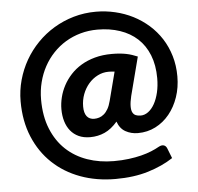

<svg xmlns="http://www.w3.org/2000/svg" viewBox="-56 -752 957 930"><g transform="rotate(-5 423.0 -287.0)"><path d="M579 -273.5Q572 -244 571.8 -224.8Q571.5 -205.5 577 -194.5Q582.5 -183.5 592.8 -179.2Q603 -175 616.5 -175Q636 -175 653.5 -188Q671 -201 684 -224.2Q697 -247.5 704.5 -279.2Q712 -311 712 -348.5Q712 -412 692.5 -460.8Q673 -509.5 637.8 -542Q602.5 -574.5 553 -591.2Q503.5 -608 444 -608Q400.5 -608 361.2 -597Q322 -586 288.5 -565.8Q255 -545.5 228 -517Q201 -488.5 182 -453.5Q163 -418.5 152.8 -378.2Q142.5 -338 142.5 -294Q142.5 -213 167.5 -151.5Q192.5 -90 236.2 -49Q280 -8 339.5 12.8Q399 33.5 468.5 33.5Q507.5 33.5 540.8 29.2Q574 25 601.8 18Q629.5 11 651.5 2Q673.5 -7 690 -16.5Q704.5 -24.5 715.2 -21.2Q726 -18 731 -5L750 43.5Q698.5 77.5 628.8 99Q559 120.5 468.5 120.5Q376.5 120.5 298.5 91.8Q220.5 63 163.8 9.2Q107 -44.5 75 -121.2Q43 -198 43 -294Q43 -347 57 -397.5Q71 -448 96.5 -492.5Q122 -537 158.2 -574.2Q194.5 -611.5 239 -638.2Q283.5 -665 335.2 -680Q387 -695 444 -695Q491.5 -695 537.2 -684.2Q583 -673.5 623.8 -652.8Q664.5 -632 698.8 -601.8Q733 -571.5 757.8 -533Q782.5 -494.5 796.2 -448.2Q810 -402 810 -348.5Q810 -295 794 -248.2Q778 -201.5 749.5 -166.5Q721 -131.5 681.8 -111.5Q642.5 -91.5 596 -91.5Q563 -91.5 536 -106.5Q509 -121.5 497 -156Q467.5 -121.5 434.8 -106.8Q402 -92 364 -92Q332 -92 308.2 -103Q284.5 -114 268.5 -133.8Q252.5 -153.5 244.5 -180.5Q236.5 -207.5 236.5 -239Q236.5 -267.5 243.8 -296.8Q251 -326 265.5 -353.2Q280 -380.5 302 -404.5Q324 -428.5 353.5 -446.2Q383 -464 420.2 -474.2Q457.5 -484.5 503 -484.5Q523.5 -484.5 540.5 -483Q557.5 -481.5 572.5 -478.5Q587.5 -475.5 600.8 -471Q614 -466.5 627.5 -461ZM509 -398Q502 -399 494.8 -399.5Q487.5 -400 480 -400Q451.5 -400 426.5 -387.2Q401.5 -374.5 382.8 -352.8Q364 -331 353.2 -302.5Q342.5 -274 342.5 -242.5Q342.5 -211.5 355 -195.2Q367.5 -179 391.5 -179Q403.5 -179 415.5 -182.8Q427.5 -186.5 438.5 -195.8Q449.5 -205 458.2 -220.2Q467 -235.5 473 -259Z"/></g></svg>

Font: Lato
Style: Regular
Weight: 800
Designer: Lukasz Dziedzic with Adam Twardoch and Botio Nikoltchev
Foundry: tyPoland Lukasz Dziedzic
Version: Version 2.015; 2015-08-06; http://www.latofonts.com/; ttfaut